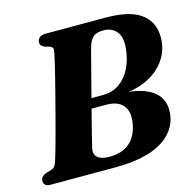

<svg xmlns="http://www.w3.org/2000/svg" viewBox="-103 -806 929 913"><g transform="rotate(-15 362.0 -350.0)"><path d="M389.9 -577.7Q382.4 -548.6 372.2 -509.4Q362.1 -470.1 350.5 -425.8Q339 -381.4 327.3 -336.1Q315.6 -290.9 304.9 -249.1Q294.2 -207.3 285.8 -173.6Q277.4 -140 272.4 -119.2Q267.1 -98.4 273.8 -84.1Q280.5 -69.9 297.9 -62.9Q315.4 -55.9 341.1 -55.9Q402.2 -55.9 440 -87.1Q477.8 -118.4 488.2 -180.4Q498.1 -239 471.8 -269Q445.6 -299 390.4 -299H258.6L274.5 -347.6H386.5Q432.6 -347.6 466.9 -371.1Q501.3 -394.6 522.5 -436.1Q543.7 -477.6 549.1 -531.3Q555.7 -587.5 532.6 -615.9Q509.5 -644.2 467.4 -644.2Q433.6 -644.2 416.7 -629.1Q399.9 -614 389.9 -577.7ZM200.4 -700H493.9Q621 -700 676 -652.7Q731.1 -605.4 722.6 -520.7Q716.9 -465.9 682.5 -422Q648.2 -378.1 588.8 -352.3Q529.4 -326.5 448.8 -326.5L444.7 -333.8Q531.1 -333.8 583.1 -314.2Q635.2 -294.7 656.5 -259.2Q677.9 -223.8 671.8 -175.2Q660.9 -93 580.6 -46.5Q500.4 0 351.3 0H37.8Q17.2 0 10 -7.8Q2.8 -15.7 2.8 -27.6Q2.8 -38.6 10.4 -46.9Q18.1 -55.2 31.5 -60L55.6 -66.6Q69 -71.2 74.9 -79.4Q80.8 -87.7 85.5 -102.8Q92.3 -123.5 101.6 -156.2Q110.8 -189 121.7 -229.4Q132.5 -269.7 143.9 -313Q155.3 -356.2 166.1 -398.3Q176.9 -440.3 186.1 -476.8Q195.2 -513.3 201.6 -539.6Q208 -565.9 210.2 -577.7Q216.6 -604.5 217.6 -616.4Q218.6 -628.3 202.5 -635L179.2 -641.3Q168.4 -645.9 163.1 -651.9Q157.7 -657.8 157.7 -666.9Q157.7 -681.5 168.5 -690.8Q179.3 -700 200.4 -700Z"/></g></svg>

Font: Fraunces
Style: Italic
Weight: 900
Italic angle: -16°
Version: Version 1.000;[0bf87f6ff]